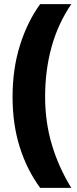

<svg xmlns="http://www.w3.org/2000/svg" viewBox="-20 -754 376 932"><path d="M41 -284Q41 -420 77 -534.5Q113 -649 175 -734H326Q261 -638 230 -525Q199 -412 199 -285Q199 -162 231.5 -52.5Q264 57 326 158H175Q111 71 76 -39.5Q41 -150 41 -284Z"/></svg>

Font: Noto Sans Gujarati UI Condensed Black
Style: Regular
Weight: 900
Width: 3
Designer: Jelle Bosma - Monotype Design Team, Universal Thirst
Foundry: Monotype Imaging Inc.
Version: Version 2.106; ttfautohint (v1.8.4.7-5d5b)